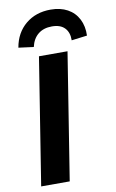

<svg xmlns="http://www.w3.org/2000/svg" viewBox="-102 -999 634 1053"><g transform="rotate(-10 215.0 -473.0)"><path d="M39 0 151 -705H310L198 0ZM132 -760 48 -771Q62 -852 118.5 -899Q175 -946 258 -946Q312 -946 351.5 -924.5Q391 -903 411.5 -863Q432 -823 430 -771L343 -760Q344 -804 320 -829Q296 -854 249 -854Q202 -854 172 -829.5Q142 -805 132 -760Z"/></g></svg>

Font: Nunito Sans 10pt ExtraBold
Style: Italic
Weight: 800
Italic angle: -9°
Designer: Vernon Adams
Foundry: Vernon Adams
Version: Version 3.101;gftools[0.9.27]